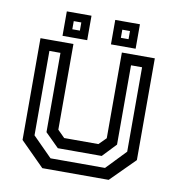

<svg xmlns="http://www.w3.org/2000/svg" viewBox="-77 -741 755 812"><g transform="rotate(10 300.5 -335.5)"><path d="M158 0 55 -103V-540H196.5V-172L227 -141.5H374L404.5 -172V-540H546V-103L443 0ZM185 -47H419L499.5 -131V-493.5H452V-153L396.5 -94.5H208L149 -153V-493.5H101.5V-131ZM353 -566V-671H459V-566ZM145 -566V-671H251V-566ZM181 -600.5H213.5V-635.5H181ZM389.5 -600.5H422.5V-635.5H389.5Z"/></g></svg>

Font: Tourney Medium
Style: Regular
Weight: 500
Designer: Tyler Finck
Foundry: Etcetera Type Co
Version: Version 1.015